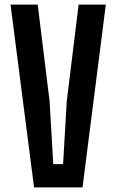

<svg xmlns="http://www.w3.org/2000/svg" viewBox="-20 -820 509 840"><path d="M129 0 26 -800H145L197 -377L213 -102H256L272 -377L324 -800H443L341 0Z"/></svg>

Font: Big Shoulders Text
Style: Bold
Weight: 700
Designer: Patric King
Foundry: XO Type Co
Version: Version 1.000; ttfautohint (v1.8.2)